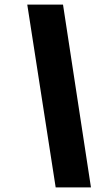

<svg xmlns="http://www.w3.org/2000/svg" viewBox="-20 -763 467 838"><path d="M223 55 99 -743H255L377 55Z"/></svg>

Font: Saira Thin ExtraBold
Style: Italic
Weight: 800
Italic angle: -12°
Version: Version 1.101